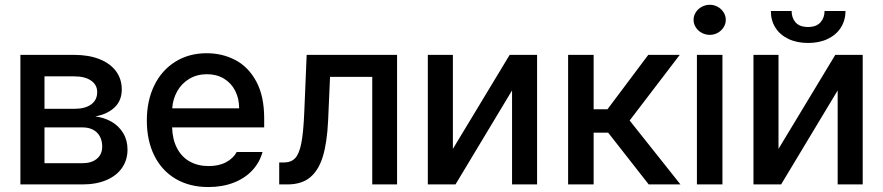

<svg xmlns="http://www.w3.org/2000/svg" viewBox="-20 -755 3615 786"><path d="M63.5 -530.3H284.2Q343.3 -530.3 387.2 -512.9Q431.2 -495.6 454.8 -463.6Q478.5 -431.6 478.5 -388.7Q478.5 -343.8 449.7 -315.9Q420.9 -288.1 370.1 -278.3Q406.7 -273.9 436.8 -256.6Q466.8 -239.3 484.4 -210Q502 -180.7 502 -142.6Q502 -100.6 480 -68.4Q458 -36.1 416.3 -18.1Q374.5 0 317.4 0H63.5ZM398.4 -154.3Q398.4 -190.9 377 -212.2Q355.5 -233.4 317.4 -233.4H162.1V-86.9H317.4Q355 -86.9 376.7 -105.2Q398.4 -123.5 398.4 -154.3ZM377.9 -377.9Q377.9 -407.7 352.8 -425Q327.6 -442.4 284.2 -442.4H162.1V-309.6H285.2Q328.6 -309.6 353.3 -327.6Q377.9 -345.7 377.9 -377.9Z M581.1 -261.7Q581.1 -342.8 611.6 -405.3Q642.1 -467.8 697.8 -502.4Q753.4 -537.1 826.2 -537.1Q890.1 -537.1 943.4 -509.3Q996.6 -481.4 1029.1 -421.6Q1061.5 -361.8 1061.5 -270.5V-233.4H684.6Q686 -184.1 704.8 -148.2Q723.6 -112.3 756.8 -93.8Q790 -75.2 834 -75.2Q876.5 -75.2 905.8 -91.1Q935.1 -106.9 949.2 -132.8H1054.7Q1043 -89.8 1012.7 -57.4Q982.4 -24.9 936.3 -7.1Q890.1 10.7 833 10.7Q755.9 10.7 699 -22.9Q642.1 -56.6 611.6 -118.2Q581.1 -179.7 581.1 -261.7ZM959 -311.5Q959 -352.1 942.6 -383.8Q926.3 -415.5 896.5 -433.3Q866.7 -451.2 827.1 -451.2Q786.6 -451.2 755.1 -432.4Q723.6 -413.6 705.6 -381.6Q687.5 -349.6 685.1 -311.5Z M1123 -89.8H1141.6Q1171.9 -89.8 1188.5 -107.7Q1205.1 -125.5 1213.6 -169.2Q1222.2 -212.9 1225.6 -295.9L1235.4 -530.3H1605.5V0H1503.9V-440.4H1331.1L1323.2 -260.7Q1318.8 -169.9 1301.3 -113.3Q1283.7 -56.6 1248.8 -28.3Q1213.9 0 1156.2 0H1123Z M2066.4 -530.3H2178.7V0H2076.2V-384.8L1844.7 0H1731.4V-530.3H1834V-145.5Z M2305.7 -530.3H2410.2V-307.6H2466.8L2633.8 -530.3H2762.7L2557.6 -261.7L2765.6 0H2635.7L2469.7 -211.9H2410.2V0H2305.7Z M2833 -530.3H2937.5V0H2833ZM2819.3 -673.8Q2819.3 -690.4 2828.4 -704.6Q2837.4 -718.8 2852.8 -727.1Q2868.2 -735.4 2885.7 -735.4Q2903.3 -735.4 2918.2 -727.1Q2933.1 -718.8 2942.1 -704.6Q2951.2 -690.4 2951.2 -673.8Q2951.2 -657.2 2942.1 -643.1Q2933.1 -628.9 2918.2 -620.6Q2903.3 -612.3 2885.7 -612.3Q2868.2 -612.3 2852.8 -620.6Q2837.4 -628.9 2828.4 -643.1Q2819.3 -657.2 2819.3 -673.8Z M3399.4 -530.3H3511.7V0H3409.2V-384.8L3177.7 0H3064.5V-530.3H3167V-145.5ZM3288.1 -579.1Q3242.2 -579.1 3207.5 -595.7Q3172.9 -612.3 3154.3 -641.8Q3135.7 -671.4 3135.7 -710H3220.7Q3220.7 -681.6 3237.1 -663.1Q3253.4 -644.5 3288.1 -644.5Q3321.8 -644.5 3338.6 -663.3Q3355.5 -682.1 3355.5 -710H3441.4Q3440.9 -671.4 3422.1 -641.8Q3403.3 -612.3 3368.7 -595.7Q3334 -579.1 3288.1 -579.1Z"/></svg>

Font: Pretendard Std Medium
Style: Regular
Weight: 500
Designer: Base glyphs from Inter by Rasmus Andersson; Hangeul glyphs from Noto Sans CJK(Source Han Sans) by Jang Soo-young and Kan
Foundry: Kil Hyung-jin
Version: Version 1.309